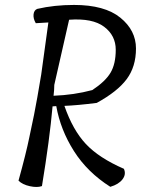

<svg xmlns="http://www.w3.org/2000/svg" viewBox="-20 -757 608 778"><path d="M280 -737Q404 -737 467.5 -685.5Q531 -634 531 -560.5Q531 -487 493.5 -436.5Q456 -386 372 -340Q293 -330 241 -328Q275 -230 328 -173.5Q381 -117 482 -73Q492 -51 476.5 -30.5Q461 -10 427 0Q334 -59 279.5 -145Q225 -231 208 -327L193 -326Q181 -191 150 -3Q131 4 101 -2.5Q71 -9 55 -25Q86 -137 99 -201.5Q112 -266 118 -292Q130 -352 147 -455L176 -666L125 -663Q114 -682 116 -699Q118 -716 131 -721Q200 -737 280 -737ZM200 -413Q200 -393 197 -369Q279 -372 354 -392Q407 -427 428 -462.5Q449 -498 449 -555.5Q449 -613 402 -648.5Q355 -684 260 -677Z"/></svg>

Font: Tillana
Style: Regular
Weight: 400
Designer: Lipi Raval (Devanagari, Latin), Jonny Pinhorn (Latin)
Foundry: Indian Type Foundry
Version: Version 2.003;PS 1.0;hotconv 1.0.79;makeotf.lib2.5.61930; tt